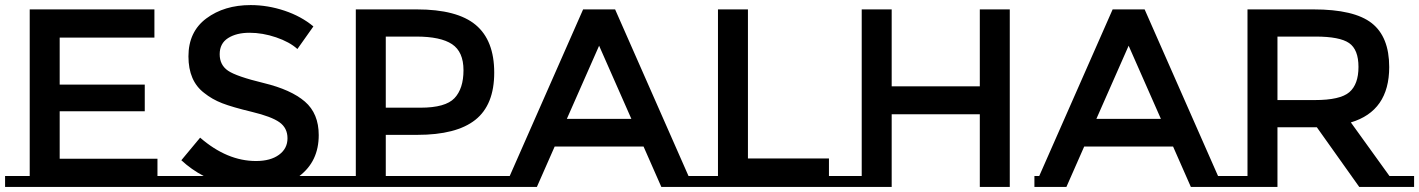

<svg xmlns="http://www.w3.org/2000/svg" viewBox="-20 -736 5588 756"><path d="M97 -43V-699H588V-588H215V-403H550V-298H215V-111H600V-43H697V0H0V-43Z M1284 -43V0H654V-43H782Q734 -68 694 -105L768 -194Q874 -102 988 -102Q1045 -102 1078.5 -126.5Q1112 -151 1112 -191.5Q1112 -232 1080.5 -254.5Q1049 -277 972 -295.5Q895 -314 855 -329.5Q815 -345 784 -370Q722 -417 722 -514Q722 -611 792.5 -663.5Q863 -716 967 -716Q1034 -716 1100 -694Q1166 -672 1214 -632L1151 -543Q1120 -571 1067 -589Q1014 -607 962.5 -607Q911 -607 878 -586Q845 -565 845 -522.5Q845 -480 878 -457.5Q911 -435 1018.5 -409Q1126 -383 1180.5 -336Q1235 -289 1235 -204Q1235 -101 1159 -43Z M1968 -43V0H1284V-43H1381V-699H1621Q1780 -699 1853 -638Q1926 -577 1926 -450Q1926 -323 1851.5 -264Q1777 -205 1623 -205H1499V-43ZM1619 -592H1499V-312H1636Q1734 -312 1769.5 -349.5Q1805 -387 1805 -459.5Q1805 -532 1760 -562Q1715 -592 1619 -592Z M2807 -43V0H2584L2514 -159H2164L2094 0H1871V-43H1987L2276 -699H2402L2691 -43ZM2466 -268 2339 -556 2212 -268Z M3341 -43V0H2710V-43H2807V-699H2925V-112H3244V-43Z M4053 -43H3956V-699H3838V-396H3491V-699H3373V0H3491V-286H3838V0H4053ZM3373 -43V0H3276V-43Z M4892 -43V0H4669L4599 -159H4249L4179 0H3956V-43H4072L4361 -699H4487L4776 -43ZM4551 -268 4424 -556 4297 -268Z M5548 -43V0H5332L5165 -235H5010V0H4795V-43H4892V-699H5152Q5312 -699 5381 -645Q5450 -591 5450 -472Q5450 -299 5299 -254L5451 -43ZM5160 -592H5010V-342H5157Q5257 -342 5293 -373Q5329 -404 5329 -472.5Q5329 -541 5292 -566.5Q5255 -592 5160 -592Z"/></svg>

Font: Montserrat Subrayada
Style: Regular
Weight: 400
Designer: Julieta Ulanovsky
Foundry: Julieta Ulanovsky
Version: Version 2.001